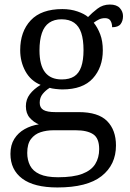

<svg xmlns="http://www.w3.org/2000/svg" viewBox="-20 -586 575 846"><path d="M233 240Q130 240 78 201Q26 162 26 92Q26 53 43 26Q60 -1 88.5 -17Q117 -33 151 -38Q129 -47 111.5 -66.5Q94 -86 94 -118Q94 -148 111.5 -171Q129 -194 159 -212Q115 -230 92 -272Q69 -314 69 -365Q69 -447 115.5 -496.5Q162 -546 255 -546Q291 -546 321.5 -535.5Q352 -525 368 -511Q385 -529 409 -547.5Q433 -566 464 -566Q494 -566 508 -550.5Q522 -535 522 -515Q522 -494 511.5 -480Q501 -466 474 -466Q474 -483 467 -494.5Q460 -506 443 -506Q428 -506 416.5 -500.5Q405 -495 393 -486Q410 -465 421.5 -435Q433 -405 433 -364Q433 -289 389 -240.5Q345 -192 255 -192Q243 -192 225 -194Q207 -196 199 -199Q181 -188 168 -172Q155 -156 155 -133Q155 -111 171.5 -101.5Q188 -92 224 -92H327Q413 -92 452 -52.5Q491 -13 491 55Q491 140 427.5 190Q364 240 233 240ZM236 195Q303 195 342.5 180Q382 165 399.5 137Q417 109 417 71Q417 23 390.5 5.5Q364 -12 314 -12H215Q185 -12 159 -3.5Q133 5 116.5 26.5Q100 48 100 88Q100 119 112.5 143.5Q125 168 155 181.5Q185 195 236 195ZM252 -236Q286 -236 307 -249.5Q328 -263 338 -292Q348 -321 348 -365Q348 -411 338 -441Q328 -471 306.5 -486Q285 -501 251 -501Q219 -501 197 -486Q175 -471 164.5 -440Q154 -409 154 -364Q154 -299 178.5 -267.5Q203 -236 252 -236Z"/></svg>

Font: Noto Serif Hentaigana EL
Style: Regular
Weight: 400
Designer: Kazuhiro Yamada
Foundry: nipponia
Version: Version 1.000